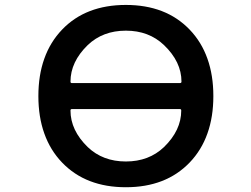

<svg xmlns="http://www.w3.org/2000/svg" viewBox="-20 -785 1040 794"><path d="M163.1 -233.4Q138.7 -301.8 138.7 -387.7Q138.7 -473.6 163.1 -542Q187.5 -611.3 237.3 -663.1Q286.1 -713.9 352.1 -739.3Q418 -764.6 500.5 -764.6Q583 -764.6 648.9 -739.3Q714.8 -713.9 764.2 -662.6Q813.5 -611.3 837.9 -542Q862.3 -473.6 862.3 -387.7Q862.3 -301.8 837.9 -233.4Q813.5 -164.1 764.2 -112.8Q714.8 -61.5 648.9 -36.1Q583 -10.7 500.5 -10.7Q418 -10.7 352.1 -36.1Q286.1 -61.5 236.8 -112.8Q187.5 -164.1 163.1 -233.4ZM277.3 -334Q271.5 -334 271.5 -328.1Q271.5 -246.1 342.8 -176.8Q405.3 -117.2 500.5 -117.2Q595.7 -117.2 658.2 -176.8Q729.5 -246.1 729.5 -328.1Q729.5 -334 723.6 -334ZM723.6 -441.4Q730.5 -441.4 730.5 -447.3Q730.5 -529.3 658.2 -598.6Q595.7 -658.2 500.5 -658.2Q405.3 -658.2 342.8 -598.6Q271.5 -529.3 271.5 -447.3Q271.5 -441.4 277.3 -441.4Z"/></svg>

Font: Rounded Mgen+ 1mn medium
Style: Regular
Weight: 500
Designer: [Source Han Sans]
Ryoko NISHIZUKA  (kana & ideographs); Paul D. Hunt (Latin, Greek & Cyrillic); Wenlong ZHANG  (bopomofo
Version: Version 1.059.20150602